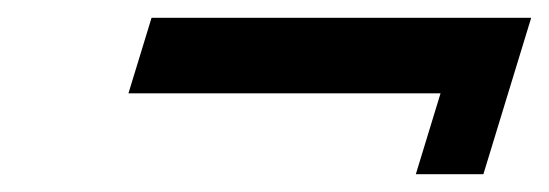

<svg xmlns="http://www.w3.org/2000/svg" viewBox="-20 -393 618 216"><path d="M475.6 -288 447.8 -197H523.8L551.6 -288L577.6 -373H501.6H150.5L124.5 -288Z"/></svg>

Font: Hussar
Style: BdSuprConOblThree
Weight: 700
Foundry: Cannot Into Space Fonts
Version: Version 2.00